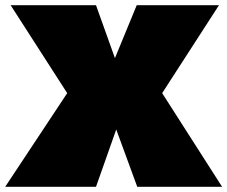

<svg xmlns="http://www.w3.org/2000/svg" viewBox="-24 -720 876 740"><path d="M-4 0 235 -361 17 -700H346L419 -496L503 -700H820L601 -361L832 0H505L424 -221L346 0Z"/></svg>

Font: Georama Extended Black
Style: Regular
Weight: 900
Width: 7
Designer: Jean-Baptiste Levee
Foundry: Production Type
Version: Version 1.000